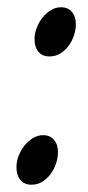

<svg xmlns="http://www.w3.org/2000/svg" viewBox="-20 -489 240 524"><path d="M187 -422.9Q187 -408.2 181.9 -392.6Q176.8 -377 167.5 -364.3Q158.2 -351.6 145 -343.3Q131.8 -335 115.2 -335Q95.2 -335 84.7 -347.9Q74.2 -360.8 74.2 -382.8Q74.2 -396.5 79.8 -411.9Q85.4 -427.2 95.2 -439.9Q105 -452.6 118.2 -460.9Q131.3 -469.2 147 -469.2Q165 -469.2 176 -456.8Q187 -444.3 187 -422.9ZM138.2 -74.2Q138.2 -59.1 133.1 -43.2Q127.9 -27.3 118.4 -14.4Q108.9 -1.5 95.7 6.8Q82.5 15.1 65.9 15.1Q46.4 15.1 35.6 2Q24.9 -11.2 24.9 -33.2Q24.9 -47.4 30.5 -62.7Q36.1 -78.1 46.1 -90.8Q56.2 -103.5 69.3 -111.8Q82.5 -120.1 98.1 -120.1Q116.2 -120.1 127.2 -107.4Q138.2 -94.7 138.2 -74.2Z"/></svg>

Font: Gentium Plus Eur
Style: Italic
Weight: 400
Italic angle: -8°
Designer: J. Victor Gaultney, Annie Olsen, Iska Routamaa, Becca Hirsbrunner
Foundry: SIL International
Version: Version 5.000